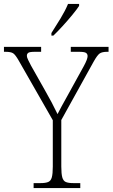

<svg xmlns="http://www.w3.org/2000/svg" viewBox="-29 -951 569 971"><path d="M141 0V-25H177Q201 -25 214.5 -30.5Q228 -36 233 -54Q238 -72 238 -108V-343L66 -644Q49 -674 37.5 -681.5Q26 -689 -1 -689H-9V-714H179V-689H147Q120 -689 113.5 -683.5Q107 -678 107 -670Q107 -660 113.5 -647.5Q120 -635 128 -619L198 -495Q216 -464 232 -433.5Q248 -403 262 -374Q270 -390 283 -414Q296 -438 314 -470L395 -617Q414 -652 414 -667Q414 -678 406 -683.5Q398 -689 371 -689H329V-714H520V-689H513Q487 -689 475 -680.5Q463 -672 445 -640L281 -344V-109Q281 -72 286 -54Q291 -36 304 -30.5Q317 -25 341 -25H377V0ZM231 -784Q253 -818 277 -857.5Q301 -897 315 -931H371V-921Q360 -904 337 -876Q314 -848 288 -819.5Q262 -791 241 -771H231Z"/></svg>

Font: Noto Serif Tamil SemiCondensed ExtraLight
Style: Regular
Weight: 200
Width: 4
Designer: Indian Type Foundry, Tom Grace, and the Monotype Design Team
Foundry: Monotype Imaging Inc.
Version: Version 2.004; ttfautohint (v1.8.4.7-5d5b)